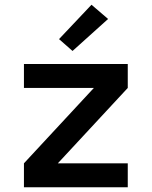

<svg xmlns="http://www.w3.org/2000/svg" viewBox="-20 -790 640 810"><path d="M81 0V-101L376 -419H81V-520H519V-419L224 -101H519V0ZM286 -575 229 -625 366 -770 436 -710Z"/></svg>

Font: Iosevka Aile
Style: Bold
Weight: 700
Designer: Belleve Invis
Foundry: Belleve Invis
Version: Version 28.0.1; ttfautohint (v1.8.4)